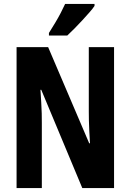

<svg xmlns="http://www.w3.org/2000/svg" viewBox="-20 -953 662 973"><path d="M558 0H397L189 -498H185Q187 -464 189 -433.5Q191 -403 191.5 -377.5Q192 -352 192 -331V0H64V-714H224L432 -227H436Q434 -261 432.5 -290Q431 -319 430.5 -344Q430 -369 430 -389V-714H558ZM459 -923Q450 -909 433.5 -890.5Q417 -872 397.5 -850.5Q378 -829 358 -809Q338 -789 321 -773H228V-786Q245 -813 260 -838Q275 -863 287.5 -887Q300 -911 310 -933H459Z"/></svg>

Font: Noto Sans Khmer ExtraCondensed
Style: Bold
Weight: 700
Width: 2
Designer: Danh Hong and the Monotype Design Team
Foundry: Monotype Imaging Inc.
Version: Version 2.004